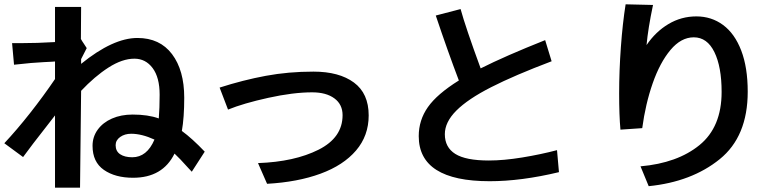

<svg xmlns="http://www.w3.org/2000/svg" viewBox="-30 -820 3626 890"><path d="M844 -40Q801 -88 779 -108Q724 4 587 4Q504 4 451.5 -32.5Q399 -69 399 -144Q399 -186 423 -219Q447 -252 489 -270.5Q531 -289 585 -289Q656 -289 706 -271Q710 -319 710 -381Q710 -461 677.5 -504.5Q645 -548 593 -548Q537 -548 473 -507Q409 -466 345 -398L346 -399L341 50H225V-285L201 -254Q110 -138 77 -92L-10 -156Q48 -218 109.5 -296Q171 -374 226 -455L225 -454V-535L212 -534L173 -532Q124 -530 35 -520L26 -620H67Q141 -620 225 -625V-788H346L345 -640L344 -641Q347 -635 351 -629Q355 -623 359 -617L372 -597L346 -546V-524Q494 -644 607 -644Q711 -644 767.5 -569Q824 -494 824 -367Q824 -275 813 -213Q861 -178 919 -117L859 -24ZM578 -200Q548 -200 527 -185Q506 -170 506 -147Q506 -119 527 -105Q548 -91 583 -91Q651 -91 686 -173Q627 -200 578 -200Z M1558 -286Q1558 -336 1520 -364Q1482 -392 1417 -392Q1329 -392 1213.5 -366.5Q1098 -341 1027 -312L988 -414Q1097 -449 1202 -468.5Q1307 -488 1423 -488Q1542 -488 1610.5 -437.5Q1679 -387 1679 -285Q1679 -191 1620.5 -122.5Q1562 -54 1456 -15Q1350 24 1208 32L1166 -64Q1335 -70 1446.5 -126Q1558 -182 1558 -286Z M2240 20Q1911 20 1911 -189Q1911 -263 1953.5 -323.5Q1996 -384 2097 -447Q2046 -581 1990 -748L2105 -778Q2128 -694 2198 -503Q2311 -560 2497 -634L2527 -536Q2355 -471 2247 -416Q2139 -361 2085.5 -307.5Q2032 -254 2032 -198Q2032 -137 2080.5 -106.5Q2129 -76 2236 -76Q2305 -76 2390.5 -90Q2476 -104 2552 -124L2561 -22Q2386 20 2240 20Z M3315 -394Q3315 -510 3281.5 -578.5Q3248 -647 3186 -647Q3127 -647 3078 -588.5Q3029 -530 2995.5 -434Q2962 -338 2947 -226L2846 -219Q2840 -285 2840 -387Q2840 -491 2848 -601.5Q2856 -712 2870 -800L2997 -797Q2974 -688 2967 -611Q3009 -673 3068.5 -708.5Q3128 -744 3198 -744Q3268 -744 3322 -704Q3376 -664 3406 -585.5Q3436 -507 3436 -395Q3436 -187 3306 -82Q3176 23 2977 43L2939 -49Q3110 -64 3212.5 -147.5Q3315 -231 3315 -394Z"/></svg>

Font: 카카오 큰글씨 ExtraBold
Style: Regular
Weight: 800
Designer: Park Young-rak; Lee Sang-min; Kim Jung-jin; Min Bon; Park Min-gyu;
Foundry: Kakao Corporation
Version: Version 2.003